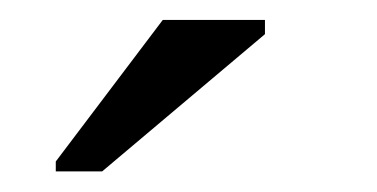

<svg xmlns="http://www.w3.org/2000/svg" viewBox="-20 -756 373 190"><path d="M242.2 -722.2 81.1 -586.4H35.2V-596.2L141.1 -736.3H242.2Z"/></svg>

Font: Arimo Nerd Font
Style: Regular
Weight: 400
Designer: Steve Matteson
Foundry: Monotype Imaging Inc.
Version: Version 1.33;Nerd Fonts 3.2.1